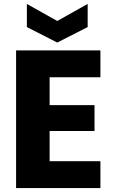

<svg xmlns="http://www.w3.org/2000/svg" viewBox="-20 -959 581 979"><path d="M492 -565H233V-423H462V-291H233V-137H492V0H62V-702H492ZM427 -939V-821L272 -742L117 -821V-939L272 -852Z"/></svg>

Font: Poppins
Style: Bold
Weight: 700
Designer: Ninad Kale (Devanagari), Jonny Pinhorn (Latin)
Version: Version 5.002